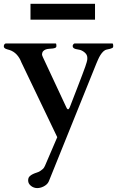

<svg xmlns="http://www.w3.org/2000/svg" viewBox="-32 -675 621 998"><path d="M161.6 302.7Q152.8 302.7 144.5 299.8Q136.2 296.9 129.4 291.5Q122.6 286.1 118.4 279.1Q114.3 272 114.3 263.2Q114.3 249.5 121.3 242.2Q128.4 234.9 138.7 230Q148.9 225.1 160.2 221.7Q171.4 218.3 179.2 212.4Q184.6 208.5 190.7 203.4Q196.8 198.2 201.7 187L265.6 38.1L78.6 -352.1Q70.3 -374.5 54.7 -391.4Q39.1 -408.2 16.6 -415.5Q13.2 -416.5 8.3 -417.7Q3.4 -418.9 -1.2 -420.9Q-5.9 -422.9 -9 -426Q-12.2 -429.2 -12.2 -434.6Q-12.2 -439.5 -9.3 -444.3Q-6.3 -449.2 -0.5 -449.2H257.3Q260.3 -449.2 260.7 -443.4Q261.2 -437.5 261.2 -436Q261.2 -429.2 255.6 -426.5Q250 -423.8 241.7 -422.9Q233.4 -421.9 223.9 -421.4Q214.4 -420.9 206.1 -418Q197.8 -415 192.1 -408.7Q186.5 -402.3 186.5 -389.6Q186.5 -388.2 188.7 -383.5Q190.9 -378.9 190.9 -377.9L312 -118.7Q313 -116.2 315.7 -111.6Q318.4 -106.9 321.8 -106.9Q323.7 -106.9 325.7 -109.1Q327.6 -111.3 329.1 -114.3Q330.6 -117.2 331.5 -119.9Q332.5 -122.6 333 -123.5Q355.5 -181.2 370.8 -221.2Q386.2 -261.2 396.2 -287.6Q406.2 -314 411.4 -328.9Q416.5 -343.8 418.7 -351.8Q420.9 -359.9 421.4 -363.5Q421.9 -367.2 421.9 -370.6Q422.9 -387.7 411.6 -398.9Q400.4 -410.2 384.8 -415.5Q380.4 -417 373.8 -417.7Q367.2 -418.5 361.1 -420.2Q355 -421.9 350.3 -425.5Q345.7 -429.2 345.7 -436Q345.7 -439.9 349.1 -444.6Q352.5 -449.2 356.4 -449.2H551.3Q555.2 -449.2 555.9 -443.6Q556.6 -438 556.6 -435.5Q556.6 -432.1 555.7 -429.7Q554.7 -427.2 551 -425.3Q547.4 -423.3 540.8 -421.4Q534.2 -419.4 523.4 -417.5Q513.2 -415.5 504.9 -407.5Q496.6 -399.4 490 -388.9Q483.4 -378.4 478.3 -366.7Q473.1 -355 469.2 -345.7L221.7 267.6Q217.8 276.9 210.4 283.4Q203.1 290 194.3 294.4Q185.5 298.8 176.8 300.8Q168 302.7 161.6 302.7ZM126.5 -655.3H461.9V-572.8H126.5Z"/></svg>

Font: Cardo
Style: Bold
Weight: 700
Designer: David J. Perry
Foundry: David J. Perry
Version: Version 1.0011